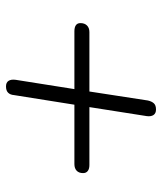

<svg xmlns="http://www.w3.org/2000/svg" viewBox="30 -604 540 640"><g transform="rotate(90 300.0 -284.0)"><path d="M268 -34Q255 -34 249.5 -42.5Q244 -51 246 -66L277 -262H84Q71 -262 64 -267Q57 -272 57 -282Q57 -296 65 -304Q73 -312 87 -312H285L315 -507Q318 -520 324.5 -527Q331 -534 345 -534Q358 -534 363.5 -525.5Q369 -517 367 -503L337 -312H530Q543 -312 550 -306.5Q557 -301 557 -291Q557 -277 549 -269.5Q541 -262 527 -262H329L297 -61Q296 -48 289 -41Q282 -34 268 -34Z"/></g></svg>

Font: Nunito ExtraLight Light
Style: Italic
Weight: 300
Italic angle: -9°
Version: Version 3.602